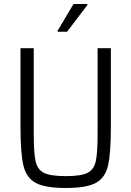

<svg xmlns="http://www.w3.org/2000/svg" viewBox="-20 -928 654 956"><path d="M82 -298V-688H148V-265Q148 -168 157 -126Q166 -84 198.5 -67.5Q231 -51 308 -51Q384 -51 416 -67.5Q448 -84 457 -125.5Q466 -167 466 -265V-688H532V-298Q532 -165 518 -104Q504 -43 457.5 -17.5Q411 8 308 8Q204 8 157.5 -17.5Q111 -43 96.5 -104Q82 -165 82 -298ZM267 -770V-775L346 -908H415V-903L314 -770Z"/></svg>

Font: Saira Semi Condensed Light
Style: Regular
Weight: 300
Width: 4
Designer: Hector Gatti with collaboration of the Omnibus-Type team
Foundry: Omnibus-Type
Version: Version 1.001; ttfautohint (v1.8)